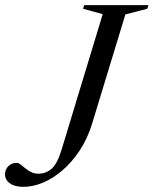

<svg xmlns="http://www.w3.org/2000/svg" viewBox="-70 -715 596 745"><path d="M287.5 -235.5Q269.5 -177 239.5 -131.5Q209.5 -86 172.5 -54.2Q135.5 -22.5 96.5 -6.2Q57.5 10 21 10Q-12.5 10 -31.5 -3.5Q-50.5 -17 -50.5 -38.5Q-50.5 -57.5 -37.5 -70.2Q-24.5 -83 -6 -83Q1.5 -83 9.8 -76.8Q18 -70.5 28.2 -62Q38.5 -53.5 51 -47.2Q63.5 -41 79 -41Q107.5 -41 129.5 -59.5Q151.5 -78 168 -131L328.5 -660L252.5 -681L256.5 -695H506L501.5 -681L416.5 -659Z"/></svg>

Font: Newsreader 48pt
Style: Italic
Weight: 400
Italic angle: -17°
Version: Version 1.003